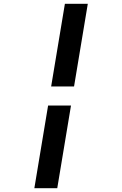

<svg xmlns="http://www.w3.org/2000/svg" viewBox="-20 -843 640 1006"><path d="M248 -390 320 -823H440L368 -390ZM160 143 232 -290H352L280 143Z"/></svg>

Font: Iosevka Custom Oblique
Style: Bold
Weight: 700
Italic angle: -9°
Monospace: yes
Designer: Belleve Invis
Foundry: Belleve Invis
Version: Version 30.1.2; ttfautohint (v1.8.4)